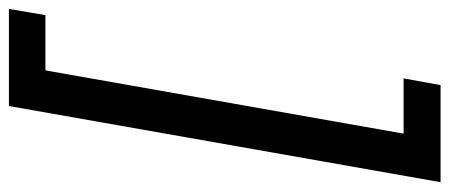

<svg xmlns="http://www.w3.org/2000/svg" viewBox="-309 -542 1009 431"><g transform="rotate(-90 195.5 -326.5)"><path d="M2 158 173 -811H391L377 -729H253L111 75H235L220 158Z"/></g></svg>

Font: DM Sans 9pt Medium
Style: Italic
Weight: 500
Italic angle: -10°
Version: Version 4.004;gftools[0.9.30]